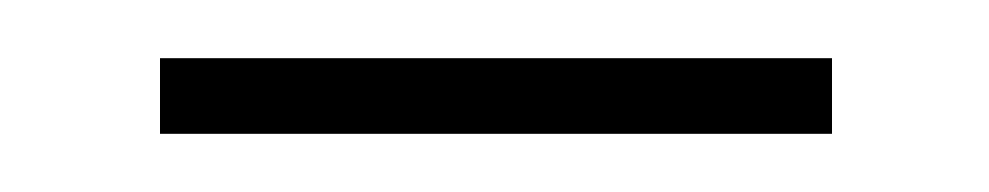

<svg xmlns="http://www.w3.org/2000/svg" viewBox="-20 -305 340 66"><path d="M35 -259H266V-285H35Z"/></svg>

Font: Noto Sans Arabic SemCond Thin
Style: Regular
Weight: 100
Width: 4
Designer: Monotype Design Team, Nadine Chahine, Nizar Qandah and Khaled Hosny
Foundry: Monotype Imaging Inc.
Version: Version 2.012